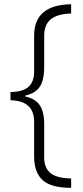

<svg xmlns="http://www.w3.org/2000/svg" viewBox="-20 -734 393 912"><path d="M189.9 13.2Q189.9 63 219 87.6Q248 112.3 317.9 113.8V158.2Q222.7 158.2 182.4 121.6Q142.1 85 142.1 8.8V-155.8Q142.1 -255.9 29.8 -257.8V-296.9Q89.4 -297.9 115.7 -321.8Q142.1 -345.7 142.1 -394V-564.9Q142.1 -710.9 317.9 -713.9V-669.9Q250.5 -667.5 220.2 -641.6Q189.9 -615.7 189.9 -564.9V-416Q189.9 -352.5 168.5 -321.3Q147 -290 99.1 -279.8V-275.9Q146.5 -266.1 168.2 -235.1Q189.9 -204.1 189.9 -144Z"/></svg>

Font: JBL Sans
Style: Light
Weight: 300
Version: Version 1.10